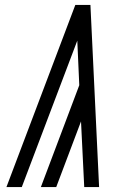

<svg xmlns="http://www.w3.org/2000/svg" viewBox="-20 -755 540 775"><path d="M320 0 307 -265 207 0H145L300 -411L292 -591L68 0H6L284 -735H345L380 0Z"/></svg>

Font: Iosevka Curly Light
Style: Italic
Weight: 300
Italic angle: -9°
Monospace: yes
Designer: Belleve Invis
Foundry: Belleve Invis
Version: Version 22.1.2; ttfautohint (v1.8.4)